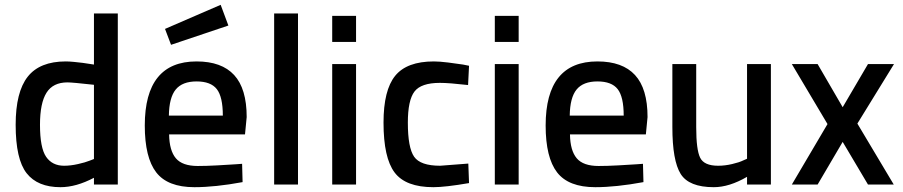

<svg xmlns="http://www.w3.org/2000/svg" viewBox="-20 -766 3749 797"><path d="M469 -710V0H370V-28Q296 11 231 11Q136 11 90.5 -47Q45 -105 45 -248Q45 -384 95 -447.5Q145 -511 253 -511Q267 -511 287.5 -509Q308 -507 323.5 -505Q339 -503 353.5 -500.5Q368 -498 370 -498V-710ZM246 -78Q273 -78 304 -85Q335 -92 352 -99L370 -106V-414Q280 -424 260 -424Q200 -424 173 -381Q146 -338 146 -248Q146 -152 171.5 -115Q197 -78 246 -78Z M801 -77Q836 -77 882 -79.5Q928 -82 957 -84L985 -86L987 -10Q873 11 787 11Q676 11 628.5 -50.5Q581 -112 581 -245Q581 -511 796 -511Q900 -511 952 -454.5Q1004 -398 1004 -280L997 -208H682Q683 -141 710 -109Q737 -77 801 -77ZM681 -286H905Q905 -364 880 -396Q855 -428 796 -428Q737 -428 709.5 -394.5Q682 -361 681 -286ZM665 -646 896 -746 928 -660 690 -580Z M1118 0V-710H1217V0Z M1359 0V-500H1458V0ZM1359 -592V-700H1458V-592Z M1781 -511Q1804 -511 1840.5 -506.5Q1877 -502 1902 -498L1927 -493L1923 -413Q1844 -422 1806 -422Q1728 -422 1700.5 -386Q1673 -350 1673 -257Q1673 -153 1699 -115.5Q1725 -78 1807 -78L1924 -87L1927 -6Q1828 11 1779 11Q1664 11 1618 -50Q1572 -111 1572 -257Q1572 -392 1620.5 -451.5Q1669 -511 1781 -511Z M2034 0V-500H2133V0ZM2034 -592V-700H2133V-592Z M2465 -77Q2500 -77 2546 -79.5Q2592 -82 2621 -84L2649 -86L2651 -10Q2537 11 2451 11Q2340 11 2292.5 -50.5Q2245 -112 2245 -245Q2245 -511 2460 -511Q2564 -511 2616 -454.5Q2668 -398 2668 -280L2661 -208H2346Q2347 -141 2374 -109Q2401 -77 2465 -77ZM2345 -286H2569Q2569 -364 2544 -396Q2519 -428 2460 -428Q2401 -428 2373.5 -394.5Q2346 -361 2345 -286Z M3081 -500H3180V0H3081V-32Q3007 11 2943 11Q2840 11 2805.5 -44Q2771 -99 2771 -239V-500H2870V-238Q2870 -144 2886.5 -111Q2903 -78 2961 -78Q2989 -78 3019 -85Q3049 -92 3065 -100L3081 -107Z M3267 -500H3374L3478 -321L3583 -500H3691L3539 -253L3690 0H3583L3478 -177L3374 0H3267L3415 -251Z"/></svg>

Font: TitilliumText
Style: Medium
Weight: 500
Designer: Accademia di Belle Arti di Urbino and others
Foundry: Accademia di Belle Arti di Urbino and others.
Version: Version 60.001